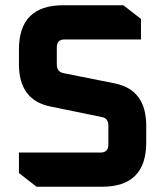

<svg xmlns="http://www.w3.org/2000/svg" viewBox="-20 -710 628 730"><path d="M52 -52V-130H362Q392 -130 392 -160V-232Q392 -261 367 -265L172 -305Q52 -329 52 -466V-522Q52 -690 220 -690H449L516 -638V-560H226Q196 -560 196 -530V-465Q196 -437 221 -432L416 -393Q536 -369 536 -232V-168Q536 0 368 0H119Z"/></svg>

Font: Oxanium
Style: Bold
Weight: 700
Designer: Severin Meyer
Version: Version 2.000